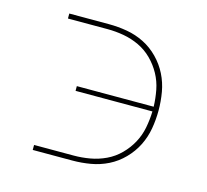

<svg xmlns="http://www.w3.org/2000/svg" viewBox="-82 -613 763 707"><g transform="rotate(15 300.0 -260.0)"><path d="M99 0V-19H250Q281 -19 312 -24.5Q343 -30 371.5 -43.5Q400 -57 422.5 -79.5Q445 -102 460 -129.5Q475 -157 481 -188Q487 -219 488 -251H195V-269H488Q487 -301 481 -332Q475 -363 460 -390.5Q445 -418 422.5 -440.5Q400 -463 371.5 -476.5Q343 -490 312 -495.5Q281 -501 250 -501H99V-520H250Q285 -520 319.5 -514Q354 -508 385 -492.5Q416 -477 441 -451.5Q466 -426 481.5 -395Q497 -364 503 -329.5Q509 -295 509 -260Q509 -225 503 -190.5Q497 -156 481.5 -125Q466 -94 441 -68.5Q416 -43 385 -27.5Q354 -12 319.5 -6Q285 0 250 0Z"/></g></svg>

Font: Zed Sans Thin Extended
Style: Regular
Weight: 100
Width: 7
Designer: Belleve Invis
Foundry: Belleve Invis
Version: Version 1.0.0; ttfautohint (v1.8.4)